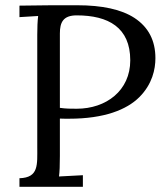

<svg xmlns="http://www.w3.org/2000/svg" viewBox="-20 -722 645 742"><path d="M247.1 -263.2C382.8 -263.2 469.7 -297.9 518.6 -346.7C568.8 -397 580.6 -454.6 580.6 -497.1C580.6 -565.4 553.7 -617.2 499.5 -652.8C449.2 -685.5 375.5 -701.7 278.3 -701.7C199.7 -701.7 125.5 -701.7 55.2 -700.2V-655.8L127.4 -660.2C125 -640.1 124 -615.2 124 -587.9V-155.8C124 -85 130.4 -35.6 55.2 -33.2V0H300.3V-44.9L208 -40C210.4 -57.1 211.4 -82.5 211.4 -119.1V-263.7C217.8 -263.2 224.6 -263.2 231.4 -263.2H247.1ZM211.4 -543.9V-592.8C211.4 -635.7 224.1 -662.6 276.4 -662.6C398.9 -662.6 483.4 -615.7 483.4 -488.8C483.4 -371.6 390.1 -301.8 276.4 -301.8C251.5 -301.8 236.3 -301.8 211.4 -305.2Z"/></svg>

Font: Parastoo
Style: Regular
Weight: 400
Foundry: Saber Rastikerdar (saber.rastikerdar@gmail.com)
Version: Version 2.0.1